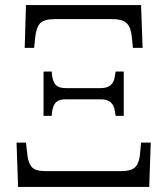

<svg xmlns="http://www.w3.org/2000/svg" viewBox="-20 -734 656 754"><path d="M82 -714H534L540 -546H502L498 -585Q495 -624 479 -641.5Q463 -659 419 -659H197Q152 -659 137 -642Q122 -625 118 -585L114 -546H77ZM151 -453H183L185 -434Q189 -410 200.5 -399Q212 -388 239 -388H376Q425 -388 431 -434L434 -453H466V-279H434L431 -298Q425 -344 376 -344H239Q212 -344 200.5 -333Q189 -322 185 -298L183 -279H151ZM45 -174H82L87 -130Q90 -95 104.5 -78.5Q119 -62 158 -62H454Q497 -62 512 -78.5Q527 -95 530 -130L534 -174H572L566 0H51Z"/></svg>

Font: Noto Serif Light
Style: Regular
Weight: 300
Designer: Monotype Design Team
Foundry: Monotype Imaging Inc.
Version: Version 1.001